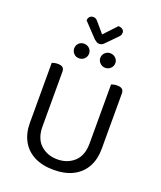

<svg xmlns="http://www.w3.org/2000/svg" viewBox="-173 -1068 994 1189"><g transform="rotate(20 324.5 -474.0)"><path d="M324 13Q249 13 196 -14.5Q143 -42 115.5 -92.5Q88 -143 88 -210V-292H169V-217Q169 -137 213.5 -96.5Q258 -56 324 -56Q390 -56 434.5 -96.5Q479 -137 479 -217V-292H561V-210Q561 -143 533.5 -92.5Q506 -42 453 -14.5Q400 13 324 13ZM169 -251H88V-606Q93 -608 103.5 -610.5Q114 -613 126 -613Q148 -613 158.5 -604.5Q169 -596 169 -576ZM561 -251H479V-606Q484 -608 494.5 -610.5Q505 -613 517 -613Q539 -613 550 -604.5Q561 -596 561 -576ZM286 -738Q286 -719 272 -704.5Q258 -690 236 -690Q215 -690 201.5 -704.5Q188 -719 188 -738Q188 -758 201.5 -772Q215 -786 236 -786Q258 -786 272 -772Q286 -758 286 -738ZM459 -738Q459 -719 444.5 -704.5Q430 -690 409 -690Q389 -690 374.5 -704.5Q360 -719 360 -738Q360 -758 374.5 -772Q389 -786 409 -786Q430 -786 444.5 -772Q459 -758 459 -738ZM289 -834 201 -927Q202 -944 211 -952.5Q220 -961 233 -961Q245 -961 252 -956Q259 -951 268 -940L321 -878L399 -961Q418 -960 427.5 -951.5Q437 -943 437 -932Q437 -919 432.5 -912.5Q428 -906 417 -895L355 -832Q347 -823 339 -820Q331 -817 323 -817Q313 -817 305 -822Q297 -827 289 -834Z"/></g></svg>

Font: Baloo Tammudu 2
Style: Regular
Weight: 400
Designer: Maithili Shingre, Omkar Shende and Ek Type
Foundry: Ek Type
Version: Version 1.700